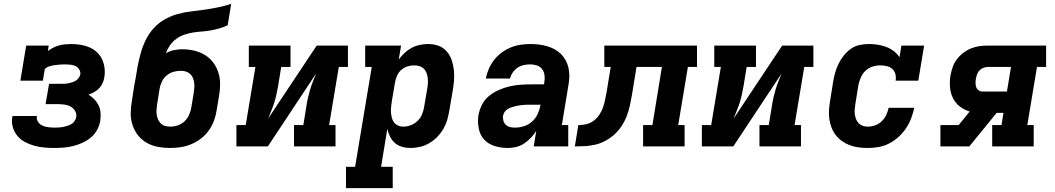

<svg xmlns="http://www.w3.org/2000/svg" viewBox="-20 -755 5440 990"><path d="M260 8Q233 8 206.5 5.5Q180 3 155.5 -4Q131 -11 108.5 -23Q86 -35 70 -54Q54 -73 46.5 -98Q39 -123 43 -150Q44 -151 44 -153Q44 -155 45 -157H170Q170 -156 170 -155.5Q170 -155 170 -154Q168 -144 172 -134.5Q176 -125 183 -118Q190 -111 199.5 -107Q209 -103 218.5 -101Q228 -99 238.5 -98Q249 -97 260 -97Q271 -97 282 -97.5Q293 -98 304 -100Q315 -102 326 -105.5Q337 -109 347 -114.5Q357 -120 364 -130Q371 -140 373 -151Q376 -168 367.5 -182.5Q359 -197 345 -205Q331 -213 314 -215.5Q297 -218 280 -218H215L233 -323H297Q307 -323 316.5 -323.5Q326 -324 335 -326Q344 -328 353.5 -331Q363 -334 371.5 -339.5Q380 -345 386 -353.5Q392 -362 394 -371Q396 -385 388.5 -397Q381 -409 369 -414.5Q357 -420 342.5 -421.5Q328 -423 314 -423Q301 -423 288 -422Q275 -421 261.5 -419Q248 -417 234.5 -413Q221 -409 211 -399L201 -339H85L115 -520H231L227 -492Q240 -502 255 -509.5Q270 -517 285 -521Q300 -525 316 -526.5Q332 -528 348 -528Q372 -528 396 -524Q420 -520 441 -511Q462 -502 479 -486.5Q496 -471 506 -450Q516 -429 519 -405Q522 -381 518 -357Q516 -342 509.5 -327Q503 -312 491.5 -300Q480 -288 465.5 -280Q451 -272 436 -267Q453 -257 466.5 -243Q480 -229 488.5 -211.5Q497 -194 498.5 -173.5Q500 -153 497 -132Q493 -108 480.5 -85Q468 -62 448 -45.5Q428 -29 404.5 -18.5Q381 -8 357 -2Q333 4 308.5 6Q284 8 260 8Z M856 8Q824 8 793 2Q762 -4 736 -19Q710 -34 691.5 -57.5Q673 -81 663.5 -110Q654 -139 654 -170.5Q654 -202 660 -234L671 -307Q673 -316 674.5 -325.5Q676 -335 678 -344Q683 -378 689.5 -412Q696 -446 705.5 -480.5Q715 -515 731 -548Q747 -581 771.5 -608.5Q796 -636 828.5 -654.5Q861 -673 895.5 -682.5Q930 -692 964.5 -696Q999 -700 1034 -705Q1069 -710 1103.5 -717Q1138 -724 1172 -735L1154 -625Q1133 -615 1110.5 -608.5Q1088 -602 1065.5 -598Q1043 -594 1020.5 -592.5Q998 -591 976 -587.5Q954 -584 931.5 -576.5Q909 -569 889.5 -555Q870 -541 856.5 -521.5Q843 -502 835 -480Q854 -492 876.5 -496.5Q899 -501 920 -501Q951 -501 981 -494Q1011 -487 1036.5 -471.5Q1062 -456 1079.5 -432.5Q1097 -409 1106 -380.5Q1115 -352 1115 -321Q1115 -290 1109 -258L1097 -186Q1093 -159 1083 -132Q1073 -105 1056 -81.5Q1039 -58 1015.5 -40Q992 -22 965 -11Q938 0 910.5 4Q883 8 856 8ZM858 -102Q878 -102 898 -109Q918 -116 933 -131Q948 -146 956 -165Q964 -184 967 -204L979 -276Q981 -290 982 -303.5Q983 -317 981 -330Q979 -343 974 -354.5Q969 -366 959.5 -374.5Q950 -383 937.5 -386.5Q925 -390 912 -390Q893 -390 874 -384.5Q855 -379 839.5 -366Q824 -353 815 -334.5Q806 -316 803 -298L790 -216Q788 -203 787 -189Q786 -175 788 -162.5Q790 -150 795.5 -138Q801 -126 810 -117.5Q819 -109 832 -105.5Q845 -102 858 -102Z M1199 0V-110H1247L1297 -410H1263V-520H1478V-410H1430L1414 -312Q1410 -290 1405.5 -269Q1401 -248 1394.5 -227Q1388 -206 1379.5 -185.5Q1371 -165 1363 -144L1613 -520H1774V-410H1727L1677 -110H1710V0H1496V-110H1544L1560 -208Q1563 -230 1568 -251Q1573 -272 1579 -293Q1585 -314 1593.5 -334.5Q1602 -355 1610 -376L1361 0Z M1764 215V105H1811L1897 -410H1863V-520H2048L2036 -448Q2049 -466 2066 -482Q2083 -498 2103 -508.5Q2123 -519 2145 -523.5Q2167 -528 2188 -528Q2216 -528 2241 -519Q2266 -510 2283 -490.5Q2300 -471 2308.5 -446.5Q2317 -422 2320 -395.5Q2323 -369 2321 -341Q2319 -313 2314 -286L2297 -186Q2293 -161 2286 -137Q2279 -113 2266 -90.5Q2253 -68 2234.5 -49Q2216 -30 2193.5 -17Q2171 -4 2146.5 2Q2122 8 2097 8Q2074 8 2053 2Q2032 -4 2016.5 -17.5Q2001 -31 1991.5 -50Q1982 -69 1977 -90Q1977 -90 1977 -90Q1977 -90 1977 -90L1945 105H2005V215ZM2060 -102Q2079 -102 2098.5 -109.5Q2118 -117 2133 -131.5Q2148 -146 2156 -165Q2164 -184 2167 -204L2184 -304Q2186 -317 2186.5 -331Q2187 -345 2185 -357.5Q2183 -370 2178 -382Q2173 -394 2163.5 -402.5Q2154 -411 2141.5 -414.5Q2129 -418 2116 -418Q2098 -418 2080.5 -412.5Q2063 -407 2049 -394.5Q2035 -382 2027.5 -365Q2020 -348 2017 -331L2000 -231Q1998 -217 1996.5 -202.5Q1995 -188 1996 -174.5Q1997 -161 2000.5 -147.5Q2004 -134 2012 -123.5Q2020 -113 2032.5 -107.5Q2045 -102 2060 -102Z M2598 8Q2563 8 2530.5 -2Q2498 -12 2476.5 -35.5Q2455 -59 2448.5 -93Q2442 -127 2447 -161Q2452 -189 2465.5 -215.5Q2479 -242 2502 -260.5Q2525 -279 2552 -291Q2579 -303 2607 -309.5Q2635 -316 2663 -318Q2691 -320 2718 -320H2785L2787 -333Q2790 -351 2787.5 -368.5Q2785 -386 2775 -399Q2765 -412 2748.5 -417.5Q2732 -423 2714 -423Q2697 -423 2680.5 -419.5Q2664 -416 2649 -406Q2634 -396 2624 -381.5Q2614 -367 2610 -350H2485Q2490 -376 2500.5 -400Q2511 -424 2527.5 -445.5Q2544 -467 2566.5 -483.5Q2589 -500 2613 -510Q2637 -520 2663 -524Q2689 -528 2714 -528Q2736 -528 2758 -525.5Q2780 -523 2800.5 -517Q2821 -511 2839.5 -501Q2858 -491 2872.5 -476.5Q2887 -462 2897 -443.5Q2907 -425 2911.5 -404Q2916 -383 2915.5 -360.5Q2915 -338 2911 -316L2877 -110H2910V0H2732L2745 -80Q2733 -61 2717 -44Q2701 -27 2681.5 -14.5Q2662 -2 2640.5 3Q2619 8 2598 8ZM2635 -97Q2659 -97 2682.5 -104.5Q2706 -112 2724.5 -129Q2743 -146 2753 -168.5Q2763 -191 2767 -214L2768 -215H2718Q2708 -215 2698 -215Q2688 -215 2678 -214Q2668 -213 2657.5 -211.5Q2647 -210 2637 -207.5Q2627 -205 2617 -201.5Q2607 -198 2597.5 -192.5Q2588 -187 2582 -178Q2576 -169 2574 -159Q2572 -146 2575.5 -133Q2579 -120 2588 -111.5Q2597 -103 2609.5 -100Q2622 -97 2635 -97Z M2944 0 2962 -110Q2982 -110 3002.5 -114.5Q3023 -119 3040.5 -132Q3058 -145 3070 -163Q3082 -181 3089 -200.5Q3096 -220 3100 -240.5Q3104 -261 3108 -281L3129 -410H3096V-520H3574V-410H3527L3477 -110H3510V0H3296V-110H3344L3393 -410H3262L3238 -263Q3233 -236 3227.5 -210Q3222 -184 3212 -157.5Q3202 -131 3186.5 -107Q3171 -83 3150 -63.5Q3129 -44 3103.5 -30Q3078 -16 3051 -9.5Q3024 -3 2997 -1.5Q2970 0 2944 0Z M3599 0V-110H3647L3697 -410H3663V-520H3878V-410H3830L3814 -312Q3810 -290 3805.5 -269Q3801 -248 3794.5 -227Q3788 -206 3779.5 -185.5Q3771 -165 3763 -144L4013 -520H4174V-410H4127L4077 -110H4110V0H3896V-110H3944L3960 -208Q3963 -230 3968 -251Q3973 -272 3979 -293Q3985 -314 3993.5 -334.5Q4002 -355 4010 -376L3761 0Z M4455 8Q4431 8 4407.5 5Q4384 2 4362.5 -6Q4341 -14 4323 -26.5Q4305 -39 4291 -56.5Q4277 -74 4268.5 -95Q4260 -116 4256.5 -139Q4253 -162 4254.5 -186Q4256 -210 4260 -234L4276 -334Q4280 -358 4286.5 -381Q4293 -404 4304 -426.5Q4315 -449 4331 -469Q4347 -489 4367.5 -503.5Q4388 -518 4412.5 -523Q4437 -528 4460 -528Q4484 -528 4506.5 -524.5Q4529 -521 4550 -513Q4571 -505 4588.5 -491.5Q4606 -478 4618 -460L4628 -520H4745L4715 -339H4598Q4601 -356 4597 -372.5Q4593 -389 4581 -399.5Q4569 -410 4552.5 -414Q4536 -418 4519 -418Q4499 -418 4478.5 -411.5Q4458 -405 4442.5 -390Q4427 -375 4418.5 -355.5Q4410 -336 4406 -316L4390 -216Q4388 -203 4387 -189.5Q4386 -176 4388 -163Q4390 -150 4395 -138.5Q4400 -127 4408.5 -118.5Q4417 -110 4429.5 -106Q4442 -102 4455 -102Q4474 -102 4493 -109Q4512 -116 4526.5 -130Q4541 -144 4549.5 -162Q4558 -180 4562 -199H4694Q4688 -171 4678 -144.5Q4668 -118 4651.5 -93.5Q4635 -69 4613 -49Q4591 -29 4565 -15.5Q4539 -2 4511 3Q4483 8 4455 8Z M4829 0V-110H4923L4980 -180Q4952 -188 4929 -206Q4906 -224 4893.5 -249.5Q4881 -275 4878.5 -305.5Q4876 -336 4881 -366Q4885 -388 4892.5 -409.5Q4900 -431 4914 -449.5Q4928 -468 4947 -482.5Q4966 -497 4987 -505.5Q5008 -514 5030 -517Q5052 -520 5074 -520H5374V-410H5327L5277 -110H5310V0H5096V-110H5144L5154 -173H5119L4978 0ZM5046 -283H5172L5193 -410H5074Q5063 -410 5051 -405.5Q5039 -401 5030.5 -392Q5022 -383 5018 -372Q5014 -361 5012 -349Q5010 -338 5010 -327Q5010 -316 5013.5 -306Q5017 -296 5026 -289.5Q5035 -283 5046 -283Z"/></svg>

Font: Iosevka Etoile XBdObl
Style: Regular
Weight: 800
Italic angle: -9°
Designer: Belleve Invis
Foundry: Belleve Invis
Version: Version 15.5.2; ttfautohint (v1.8.4)